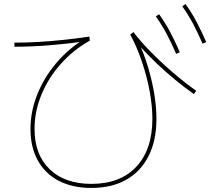

<svg xmlns="http://www.w3.org/2000/svg" viewBox="-20 -875 1040 945"><path d="M430 50Q337 50 269.5 15Q202 -20 166 -85.5Q130 -151 130 -240Q130 -326 163 -409Q196 -492 255.5 -563Q315 -634 395 -683L401 -672Q309 -659 221.5 -652Q134 -645 51 -645V-665Q108 -665 168 -668.5Q228 -672 291 -678.5Q354 -685 420 -695L422 -675Q340 -629 278.5 -559.5Q217 -490 183.5 -408Q150 -326 150 -240Q150 -114 224.5 -42Q299 30 430 30Q572 30 651 -54.5Q730 -139 730 -290Q730 -354 716.5 -426.5Q703 -499 678.5 -571.5Q654 -644 621 -705L637 -717Q669 -674 720 -622Q771 -570 830 -519Q889 -468 946 -428L934 -412Q890 -443 842.5 -482Q795 -521 750 -564Q705 -607 668 -648L663 -666Q690 -607 709.5 -541.5Q729 -476 739.5 -411.5Q750 -347 750 -290Q750 -184 711.5 -107.5Q673 -31 601.5 9.5Q530 50 430 50ZM847 -610Q822 -668 798.5 -711.5Q775 -755 747 -794L763 -805Q794 -762 818 -716.5Q842 -671 865 -618ZM977 -660Q952 -718 928.5 -761.5Q905 -805 877 -844L893 -855Q924 -812 948 -766.5Q972 -721 995 -668Z"/></svg>

Font: M PLUS 2 Thin Thin
Style: Regular
Weight: 250
Version: Version 1.001